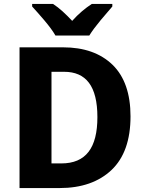

<svg xmlns="http://www.w3.org/2000/svg" viewBox="-20 -954 733 974"><path d="M642.1 -363.8C642.1 -478.5 611.8 -565.9 551.3 -625C490.2 -684.1 406.7 -713.9 299.8 -713.9H79.1V0H282.2C393.6 0 481.4 -30.8 545.9 -91.8C609.9 -152.8 642.1 -243.2 642.1 -363.8ZM474.1 -359.9C474.1 -204.1 416 -125 291 -125H241.2V-589.8H305.2C416 -589.8 474.1 -517.6 474.1 -359.9ZM445.8 -934.1C412.6 -912.6 377.9 -883.8 346.2 -848.1C312.5 -883.8 282.2 -912.6 249 -934.1H143.1V-920.9C160.2 -902.3 181.2 -878.9 205.1 -850.6C229 -822.3 248 -796.9 261.2 -773.9H433.1C447.3 -796.9 466.3 -822.3 490.2 -851.1C514.2 -879.9 533.7 -902.8 549.8 -920.9V-934.1Z"/></svg>

Font: Avrile Sans
Style: Bold
Weight: 700
Designer: Monotype Design Team, Google (font), Stefan Peev (BGR Cyrillic), Cristiano Sobral (main changes)
Foundry: The Avrile Sans Project Authors
Version: Version 3.110